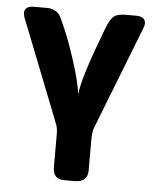

<svg xmlns="http://www.w3.org/2000/svg" viewBox="-49 -500 598 737"><g transform="rotate(5 250.0 -131.5)"><path d="M16 -431Q16 -458 53 -458Q53 -458 102 -458Q133 -458 151 -436Q156 -430 176.5 -382Q197 -334 220.5 -261Q244 -188 251 -137Q253 -193 333 -401Q346 -435 360 -446.5Q374 -458 405 -458H448Q482 -457 482 -431Q482 -423 477 -411L323 -17Q316 0 316 30V150Q316 195 266 195H229Q203 195 192.5 183Q182 171 182 148V20Q182 -3 175 -19L25 -400Q16 -420 16 -431Z"/></g></svg>

Font: CMU Sans Serif
Style: Bold
Weight: 700
Version: Version 0.7.0